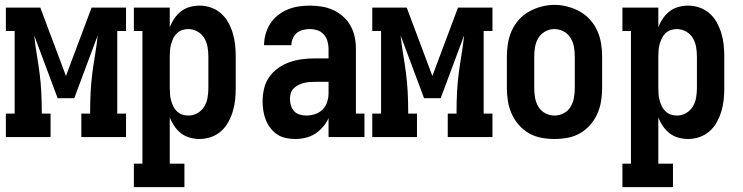

<svg xmlns="http://www.w3.org/2000/svg" viewBox="-20 -561 3040 786"><path d="M4 0V-96H40V-434H4V-530H145L250 -250L355 -530H496V-434H460V-96H496V0H313V-96H349V-106Q349 -145 351 -184Q353 -223 358 -261.5Q363 -300 369.5 -338.5Q376 -377 380 -416L284 -159H216L120 -416Q124 -377 130.5 -338.5Q137 -300 142 -261.5Q147 -223 149 -184Q151 -145 151 -106V-96H187V0Z M528 205V109H563V-434H528V-530H675V-449Q682 -468 693.5 -485Q705 -502 721 -514.5Q737 -527 757 -532.5Q777 -538 797 -538Q821 -538 844 -530Q867 -522 885 -506Q903 -490 914.5 -469Q926 -448 933 -425Q940 -402 942.5 -378Q945 -354 945 -330V-200Q945 -176 942.5 -152Q940 -128 933 -105Q926 -82 914.5 -61Q903 -40 885 -24Q867 -8 844 0Q821 8 797 8Q777 8 757 2.5Q737 -3 721 -15.5Q705 -28 693.5 -45Q682 -62 675 -81V109H735V205ZM751 -88Q771 -88 788.5 -98Q806 -108 816 -124.5Q826 -141 829.5 -160.5Q833 -180 833 -200V-330Q833 -350 829.5 -369.5Q826 -389 816 -405.5Q806 -422 788.5 -432Q771 -442 751 -442Q738 -442 726 -438Q714 -434 704.5 -425Q695 -416 689.5 -404.5Q684 -393 680.5 -380.5Q677 -368 676 -355.5Q675 -343 675 -330V-200Q675 -187 676 -174.5Q677 -162 680.5 -149.5Q684 -137 689.5 -125.5Q695 -114 704.5 -105Q714 -96 726 -92Q738 -88 751 -88Z M1188 8Q1169 8 1150 4Q1131 0 1115 -10.5Q1099 -21 1087 -37Q1075 -53 1068 -70.5Q1061 -88 1058 -107.5Q1055 -127 1055 -146Q1055 -172 1061 -198Q1067 -224 1082 -245.5Q1097 -267 1119 -282.5Q1141 -298 1165.5 -306.5Q1190 -315 1216 -318.5Q1242 -322 1269 -322H1325V-361Q1325 -377 1320.5 -392.5Q1316 -408 1305.5 -420Q1295 -432 1279.5 -437Q1264 -442 1248 -442Q1234 -442 1220 -438.5Q1206 -435 1195 -426Q1184 -417 1178.5 -403.5Q1173 -390 1173 -376H1061Q1061 -399 1067.5 -422Q1074 -445 1086.5 -464.5Q1099 -484 1117.5 -498.5Q1136 -513 1157.5 -522Q1179 -531 1202 -534.5Q1225 -538 1248 -538Q1273 -538 1297.5 -534Q1322 -530 1344 -520Q1366 -510 1384.5 -493.5Q1403 -477 1415 -455.5Q1427 -434 1432 -410Q1437 -386 1437 -361V-96H1472V0H1325V-77Q1316 -58 1302 -41.5Q1288 -25 1270 -13.5Q1252 -2 1231 3Q1210 8 1188 8ZM1234 -88Q1252 -88 1270 -94Q1288 -100 1301 -113Q1314 -126 1319.5 -144Q1325 -162 1325 -180V-226H1269Q1257 -226 1245.5 -225Q1234 -224 1222.5 -221Q1211 -218 1200.5 -212.5Q1190 -207 1182 -199Q1174 -191 1170.5 -179.5Q1167 -168 1167 -157Q1167 -143 1171 -129.5Q1175 -116 1184 -106Q1193 -96 1206.5 -92Q1220 -88 1234 -88Z M1504 0V-96H1540V-434H1504V-530H1645L1750 -250L1855 -530H1996V-434H1960V-96H1996V0H1813V-96H1849V-106Q1849 -145 1851 -184Q1853 -223 1858 -261.5Q1863 -300 1869.5 -338.5Q1876 -377 1880 -416L1784 -159H1716L1620 -416Q1624 -377 1630.5 -338.5Q1637 -300 1642 -261.5Q1647 -223 1649 -184Q1651 -145 1651 -106V-96H1687V0Z M2250 8Q2223 8 2196 3Q2169 -2 2145.5 -15.5Q2122 -29 2104 -49.5Q2086 -70 2075 -94.5Q2064 -119 2059.5 -146Q2055 -173 2055 -200V-330Q2055 -357 2059.5 -384Q2064 -411 2075 -435.5Q2086 -460 2104.5 -480.5Q2123 -501 2146.5 -514Q2170 -527 2196.5 -534Q2223 -541 2250 -541Q2277 -541 2303.5 -534Q2330 -527 2353.5 -514Q2377 -501 2395.5 -480.5Q2414 -460 2425 -435.5Q2436 -411 2440.5 -384Q2445 -357 2445 -330V-200Q2445 -173 2440.5 -146Q2436 -119 2425 -94.5Q2414 -70 2396 -49.5Q2378 -29 2354.5 -15.5Q2331 -2 2304 3Q2277 8 2250 8ZM2250 -88Q2270 -88 2288 -97.5Q2306 -107 2316 -124Q2326 -141 2329.5 -160.5Q2333 -180 2333 -200V-330Q2333 -350 2329.5 -369.5Q2326 -389 2315.5 -406Q2305 -423 2287 -432.5Q2269 -442 2249 -442Q2229 -442 2211.5 -432Q2194 -422 2184 -405.5Q2174 -389 2170.5 -369.5Q2167 -350 2167 -330V-200Q2167 -180 2170.5 -160.5Q2174 -141 2184 -124Q2194 -107 2212 -97.5Q2230 -88 2250 -88Z M2528 205V109H2563V-434H2528V-530H2675V-449Q2682 -468 2693.5 -485Q2705 -502 2721 -514.5Q2737 -527 2757 -532.5Q2777 -538 2797 -538Q2821 -538 2844 -530Q2867 -522 2885 -506Q2903 -490 2914.5 -469Q2926 -448 2933 -425Q2940 -402 2942.5 -378Q2945 -354 2945 -330V-200Q2945 -176 2942.5 -152Q2940 -128 2933 -105Q2926 -82 2914.5 -61Q2903 -40 2885 -24Q2867 -8 2844 0Q2821 8 2797 8Q2777 8 2757 2.5Q2737 -3 2721 -15.5Q2705 -28 2693.5 -45Q2682 -62 2675 -81V109H2735V205ZM2751 -88Q2771 -88 2788.5 -98Q2806 -108 2816 -124.5Q2826 -141 2829.5 -160.5Q2833 -180 2833 -200V-330Q2833 -350 2829.5 -369.5Q2826 -389 2816 -405.5Q2806 -422 2788.5 -432Q2771 -442 2751 -442Q2738 -442 2726 -438Q2714 -434 2704.5 -425Q2695 -416 2689.5 -404.5Q2684 -393 2680.5 -380.5Q2677 -368 2676 -355.5Q2675 -343 2675 -330V-200Q2675 -187 2676 -174.5Q2677 -162 2680.5 -149.5Q2684 -137 2689.5 -125.5Q2695 -114 2704.5 -105Q2714 -96 2726 -92Q2738 -88 2751 -88Z"/></svg>

Font: Iosevka Slab
Style: Bold
Weight: 700
Monospace: yes
Designer: Belleve Invis
Foundry: Belleve Invis
Version: Version 11.1.1; ttfautohint (v1.8.3)